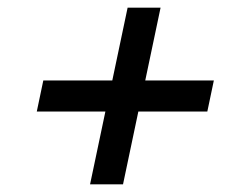

<svg xmlns="http://www.w3.org/2000/svg" viewBox="-20 -568 630 501"><path d="M399 -548H313L273 -358H93L76 -277H255L215 -87H301L341 -277H521L538 -358H359Z"/></svg>

Font: Nacelle SemiBold
Style: Italic
Weight: 600
Italic angle: -12°
Designer: Sora Sagano
Foundry: Sora Sagano
Version: Version 1.000;FEAKit 1.0